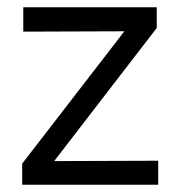

<svg xmlns="http://www.w3.org/2000/svg" viewBox="-20 -508 499 528"><path d="M41 0V-58L322 -422L44 -421V-488H411V-431L129 -65L415 -66V0Z"/></svg>

Font: Rosa Sans Light
Style: Regular
Weight: 300
Designer: Pentagram / MCKL
Foundry: Pentagram / MCKL
Version: Version 1.005;September 16, 2019;FontCreator 11.5.0.2425 64-